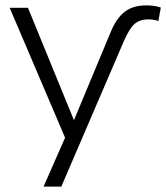

<svg xmlns="http://www.w3.org/2000/svg" viewBox="-20 -514 618 714"><path d="M393 -398Q413 -446 443.5 -470Q474 -494 524 -494Q555 -494 578 -486L569 -436Q560 -439 550 -440.5Q540 -442 532 -442Q500 -442 480.5 -425Q461 -408 441 -362L208 180H142L222 -2L16 -485H84L255 -67Z"/></svg>

Font: Nunito Sans Light
Style: Regular
Weight: 300
Designer: Vernon Adams
Foundry: Vernon Adams
Version: Version 3.101; ttfautohint (v1.8.4.7-5d5b);gftools[0.9.27]